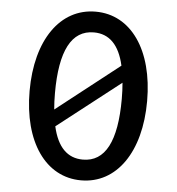

<svg xmlns="http://www.w3.org/2000/svg" viewBox="-52 -765 765 830"><g transform="rotate(5 330.0 -350.0)"><path d="M330 16C484 16 585 -129 585 -350C585 -571 484 -716 330 -716C176 -716 75 -571 75 -350C75 -129 176 16 330 16ZM185 -350C185 -534 233 -626 330 -626C397 -626 441 -582 461 -493L188 -279C186 -301 185 -325 185 -350ZM199 -207 472 -420C474 -398 475 -375 475 -350C475 -166 427 -74 330 -74C263 -74 219 -118 199 -207Z"/></g></svg>

Font: Uncut Plan8
Style: Regular
Weight: 400
Designer: Kasper Nordkvist
Foundry: UNCUT.wtf
Version: Version 1.002;Glyphs 3.1.2 (3151)